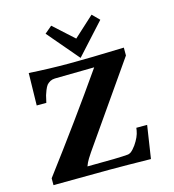

<svg xmlns="http://www.w3.org/2000/svg" viewBox="-122 -935 946 1045"><g transform="rotate(-15 351.5 -412.5)"><path d="M528.9 -794.6 489.9 -833.6 375.9 -729.5 262.2 -832.6 221.5 -798.2 371.6 -621.8ZM563.7 -160.2C560 -137.4 548.8 -112.5 530.1 -85.4C520.2 -71.5 510.5 -61 501 -53.8C495.6 -50.4 490.4 -48.2 485.3 -47.1L485.2 -47.1C452.7 -43.7 375.8 -41.9 254.7 -41.7C255.9 -45.7 258.8 -52.5 263.2 -62.1C267.7 -71.8 277.5 -87.9 292.8 -110.6L613.3 -570.6V-575.7V-615C481.9 -610.6 378.3 -608.4 302.4 -608.4C226.8 -608.4 151.8 -610.8 77.6 -615.5L73.8 -433.6H128C132.6 -454.4 135.8 -468 137.4 -474.2C139 -480.3 142.1 -489 146.7 -500.4C151.3 -511.9 156 -520.9 160.9 -527.5C165.3 -532.9 171.9 -538.1 180.9 -543.4C188.5 -547.3 197.4 -549.5 207.5 -549.8H207.9L429.7 -553.1C312 -384 185.3 -209.5 49.8 -29.6V9C193.7 7.6 298.8 6.8 365.3 6.8C431.5 6.8 509.4 7.6 598.9 9.1L627 -175.9H604.5H566.1Z"/></g></svg>

Font: Bentham
Style: Bold
Weight: 700
Version: Version 002.001